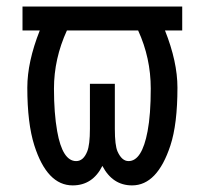

<svg xmlns="http://www.w3.org/2000/svg" viewBox="-20 -557 626 587"><path d="M48.8 -537.1H537.1V-463.9H484.4Q522.5 -368.2 522.5 -289.1Q522.5 -177.7 501 -112.3Q460.9 9.8 383.8 9.8Q324.2 9.8 293 -49.8Q263.2 9.8 202.1 9.8Q124 9.8 85 -112.3Q63.5 -179.7 63.5 -289.1Q63.5 -367.7 101.6 -463.9H48.8ZM402.3 -463.9H184.6Q145 -377.4 145 -286.1Q145 -210.9 154.8 -155.8Q170.9 -64.5 212.9 -64.5Q234.9 -64.5 246.6 -93.8Q254.9 -114.3 254.9 -163.1V-300.8H331.1V-163.1Q331.1 -112.3 339.4 -93.8Q352.5 -64.5 373 -64.5Q414.1 -64.5 431.2 -155.8Q440.9 -206.5 440.9 -286.1Q440.9 -379.9 402.3 -463.9Z"/></svg>

Font: Consola Mono
Style: Book
Weight: 400
Monospace: yes
Designer: Wojciech Kalinowski "wmk69" (wmk69@o2.pl)
Foundry: Wojciech Kalinowski "wmk69" (wmk69@o2.pl)
Version: Version 2.1.0